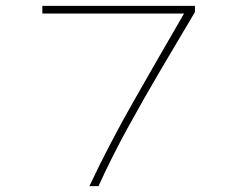

<svg xmlns="http://www.w3.org/2000/svg" viewBox="-20 -633 790 653"><path d="M284 0Q352 -144 435.5 -290.5Q519 -437 606 -587H124V-613H643V-592Q586 -496 527 -396Q468 -296 413.5 -196.5Q359 -97 315 0Z"/></svg>

Font: Inconsolata ExtraExpanded ExtraLight
Style: Regular
Weight: 200
Width: 8
Monospace: yes
Designer: Raph Levien, Cyreal, Brenton Simpson
Foundry: Raph Levien, Cyreal, Google
Version: Version 3.100; ttfautohint (v1.8.4.7-5d5b)